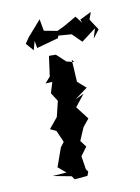

<svg xmlns="http://www.w3.org/2000/svg" viewBox="-115 -802 645 886"><g transform="rotate(-15 207.5 -359.5)"><path d="M199 0 191 -14 187 -77 220 -114 200 -146 231 -204 263 -237 222 -301 271 -353 228 -337 292 -376 256 -414 259 -518 268 -505 233 -517 194 -560 162 -563 141 -470 114 -444 146 -443 126 -394 148 -352 124 -281 79 -235 106 -219 125 -162 106 -141 67 -56 101 -22 35 -23 120 1 129 18H190ZM415 -622 386 -676 401 -709 345 -687 350 -670 327 -706 267 -678 230 -664 169 -681 164 -737 94 -670 73 -644 101 -606 116 -647 119 -612 223 -631 228 -642 289 -632 328 -586 400 -631 382 -586Z"/></g></svg>

Font: Asimov Aggro
Style: CondIt
Weight: 500
Designer: Google
Version: Version 2.000980; 2014